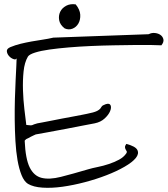

<svg xmlns="http://www.w3.org/2000/svg" viewBox="-20 -905 812 930"><path d="M115.2 -14.6Q96.7 -26.4 84.5 -56.6Q72.3 -86.9 64.9 -128.9Q57.6 -170.9 54.7 -221.7Q51.8 -272.5 51.3 -324.2Q50.8 -376 52.2 -426.3Q53.7 -476.6 55.7 -517.1Q57.6 -557.6 59.1 -585.9Q60.5 -614.3 60.5 -623Q57.6 -614.3 45.4 -618.7Q33.2 -623 23.9 -633.3Q14.6 -643.6 13.2 -656.2Q11.7 -668.9 30.3 -676.8Q53.7 -686.5 79.6 -692.9Q105.5 -699.2 132.8 -704.1Q160.2 -709 186.5 -712.9Q212.9 -716.8 238.3 -722.7L700.2 -739.3Q714.8 -747.1 731 -745.1Q747.1 -743.2 757.8 -735.4Q768.6 -727.5 771.5 -714.4Q774.4 -701.2 761.7 -685.5Q746.1 -686.5 711.4 -687Q676.8 -687.5 630.9 -687Q585 -686.5 530.3 -685.5Q475.6 -684.6 420.4 -682.1Q365.2 -679.7 313 -675.3Q260.7 -670.9 219.2 -665Q177.7 -659.2 149.9 -650.4Q122.1 -641.6 115.2 -630.9Q98.6 -602.5 94.2 -559.1Q89.8 -515.6 91.3 -468.3Q92.8 -420.9 98.1 -376Q103.5 -331.1 107.4 -299.8Q122.1 -297.9 127.9 -297.9Q133.8 -297.9 137.2 -299.3Q140.6 -300.8 145 -302.7Q149.4 -304.7 161.1 -307.6Q167 -308.6 185.1 -312Q203.1 -315.4 228 -320.3Q252.9 -325.2 280.3 -330.6Q307.6 -335.9 332.5 -340.3Q357.4 -344.7 376 -348.6Q394.5 -352.5 400.4 -353.5Q435.5 -360.4 448.2 -366.7Q460.9 -373 465.3 -378.4Q469.7 -383.8 472.7 -389.2Q475.6 -394.5 492.2 -400.4Q510.7 -406.2 515.6 -395Q520.5 -383.8 513.2 -366.2Q505.9 -348.6 486.8 -331.1Q467.8 -313.5 438.5 -307.6Q422.9 -304.7 382.3 -296.9Q341.8 -289.1 296.4 -280.3Q251 -271.5 210.4 -264.2Q169.9 -256.8 153.3 -253.9Q151.4 -252.9 144.5 -250Q137.7 -247.1 130.4 -243.2Q123 -239.3 116.7 -235.8Q110.4 -232.4 107.4 -231.4Q106.4 -230.5 103 -227.5Q99.6 -224.6 99.6 -222.7Q103.5 -134.8 124 -93.8Q144.5 -52.7 181.6 -43.5Q218.8 -34.2 274.9 -48.3Q331.1 -62.5 407.2 -85Q426.8 -90.8 453.6 -96.2Q480.5 -101.6 506.8 -110.4Q533.2 -119.1 556.2 -131.3Q579.1 -143.6 591.8 -162.1Q595.7 -168 593.8 -171.9Q591.8 -175.8 588.9 -180.7Q585.9 -185.5 585.4 -191.9Q585 -198.2 591.8 -208Q636.7 -196.3 645.5 -178.2Q654.3 -160.2 637.7 -139.6Q621.1 -119.1 583 -97.2Q544.9 -75.2 495.6 -56.2Q446.3 -37.1 390.6 -22.5Q335 -7.8 282.7 -0.5Q230.5 6.8 186 3.9Q141.6 1 115.2 -14.6ZM293 -767.6Q270.5 -785.2 266.6 -807.1Q262.7 -829.1 271.5 -847.7Q280.3 -866.2 300.3 -877Q320.3 -887.7 346.7 -883.8Q367.2 -858.4 368.7 -834Q370.1 -809.6 359.9 -791.5Q349.6 -773.4 331.1 -766.1Q312.5 -758.8 293 -767.6Z"/></svg>

Font: Give You Glory
Style: Regular
Weight: 400
Designer: Kimberly Geswein
Foundry: Kimberly Geswein
Version: Version 1.002